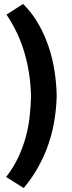

<svg xmlns="http://www.w3.org/2000/svg" viewBox="-20 -732 367 972"><path d="M97 -712Q145 -664 177 -606.5Q209 -549 228.5 -488.5Q248 -428 257 -366.5Q266 -305 267 -247Q266 -194 257 -133Q248 -72 228 -10.5Q208 51 175.5 110Q143 169 100 220L11 164Q49 115 73 63.5Q97 12 111 -40.5Q125 -93 130.5 -145.5Q136 -198 137 -243Q136 -297 128.5 -350.5Q121 -404 106 -457.5Q91 -511 67.5 -561.5Q44 -612 13 -658Z"/></svg>

Font: PT Sans
Style: Bold
Weight: 700
Version: Version 2.003W OFL; ttfautohint (v1.6)